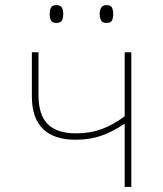

<svg xmlns="http://www.w3.org/2000/svg" viewBox="-20 -733 640 753"><path d="M469 -248Q421 -216 376.5 -200.5Q332 -185 276 -185Q191 -185 148 -228Q105 -271 105 -354V-528H131V-360Q131 -282 167.5 -246Q204 -210 278 -210Q334 -210 379.5 -227Q425 -244 469 -277V-528H495V0H469ZM175 -678Q175 -695 180.5 -704Q186 -713 201 -713Q217 -713 222.5 -703.5Q228 -694 228 -678Q228 -662 222.5 -652.5Q217 -643 201 -643Q186 -643 180.5 -652Q175 -661 175 -678ZM371 -678Q371 -713 398 -713Q414 -713 419 -703.5Q424 -694 424 -678Q424 -662 419 -652.5Q414 -643 398 -643Q383 -643 377 -652Q371 -661 371 -678Z"/></svg>

Font: Noto Sans Mono UI Thin
Style: Regular
Weight: 250
Monospace: yes
Designer: Monotype Design team
Foundry: Monotype Imaging Inc.
Version: Version 1.000